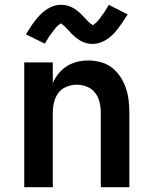

<svg xmlns="http://www.w3.org/2000/svg" viewBox="-20 -780 640 800"><path d="M81 0V-520H200V-434Q209 -455 224 -473.5Q239 -492 259 -504.5Q279 -517 302 -522.5Q325 -528 348 -528Q374 -528 400 -521Q426 -514 446.5 -498Q467 -482 481.5 -460Q496 -438 504.5 -413Q513 -388 516 -362Q519 -336 519 -310V0H400V-310Q400 -332 395 -353.5Q390 -375 377 -392.5Q364 -410 343 -418.5Q322 -427 300 -427Q278 -427 257 -418.5Q236 -410 223 -392.5Q210 -375 205 -353.5Q200 -332 200 -310V0ZM366 -597Q361 -597 355.5 -597.5Q350 -598 345 -599Q340 -600 335.5 -601.5Q331 -603 326 -605Q321 -607 316.5 -609.5Q312 -612 308.5 -614.5Q305 -617 300 -620.5Q295 -624 291 -627.5Q287 -631 283.5 -634.5Q280 -638 276.5 -641.5Q273 -645 270 -648.5Q267 -652 263 -656.5Q259 -661 255 -664.5Q251 -668 248 -671.5Q245 -675 240 -678Q235 -681 234 -683Q233 -682 230 -680Q227 -678 224.5 -676Q222 -674 219 -671Q216 -668 214.5 -666.5Q213 -665 211.5 -663Q210 -661 208.5 -659Q207 -657 205 -655Q203 -653 201.5 -650.5Q200 -648 198 -645.5Q196 -643 194 -640Q192 -637 189.5 -634Q187 -631 185 -628Q183 -625 181 -621.5Q179 -618 176.5 -614Q174 -610 171.5 -606Q169 -602 167 -598L88 -637Q99 -655 109 -670Q119 -685 128.5 -697Q138 -709 148.5 -719.5Q159 -730 172.5 -739.5Q186 -749 202 -754.5Q218 -760 234 -760Q239 -760 244.5 -759.5Q250 -759 255 -758Q260 -757 264.5 -755.5Q269 -754 274 -752Q279 -750 283.5 -747.5Q288 -745 291.5 -742.5Q295 -740 300 -736.5Q305 -733 309 -729.5Q313 -726 316.5 -722.5Q320 -719 323.5 -715.5Q327 -712 330 -709Q333 -706 337 -701.5Q341 -697 345 -693Q349 -689 352 -686Q355 -683 359.5 -680.5Q364 -678 366 -675Q367 -675 370 -677Q373 -679 375.5 -681.5Q378 -684 381 -686.5Q384 -689 385.5 -690.5Q387 -692 388.5 -694Q390 -696 391.5 -698Q393 -700 395 -702Q397 -704 398.5 -706.5Q400 -709 402 -712Q404 -715 406 -717.5Q408 -720 410.5 -723Q413 -726 415 -729.5Q417 -733 419 -736.5Q421 -740 423.5 -743.5Q426 -747 428.5 -751Q431 -755 433 -760L512 -720Q501 -703 491 -688Q481 -673 471.5 -660.5Q462 -648 451.5 -637.5Q441 -627 427.5 -617.5Q414 -608 398 -602.5Q382 -597 366 -597Z"/></svg>

Font: Iosevka Aile
Style: Bold
Weight: 700
Designer: Belleve Invis
Foundry: Belleve Invis
Version: Version 28.0.1; ttfautohint (v1.8.4)